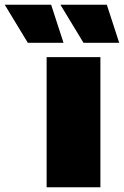

<svg xmlns="http://www.w3.org/2000/svg" viewBox="-146 -787 521 807"><path d="M50 -547H276V0H50ZM-126 -767H69L121 -607H-29ZM108 -767H303L355 -607H205Z"/></svg>

Font: Montserrat Alternates Black
Style: Regular
Weight: 900
Designer: Julieta Ulanovsky
Foundry: Julieta Ulanovsky
Version: Version 7.200